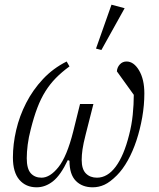

<svg xmlns="http://www.w3.org/2000/svg" viewBox="-20 -786 679 818"><path d="M378 -343 345 -213Q335 -174 331.5 -149.5Q328 -125 328 -105Q328 -65 346 -47Q364 -29 393 -29Q438 -29 473 -76Q508 -123 530 -211Q541 -253 545.5 -297Q550 -341 550 -382L478 -482Q479 -499 490.5 -511.5Q502 -524 519 -524Q550 -524 572.5 -486Q595 -448 595 -388Q595 -338 586 -286.5Q577 -235 561.5 -188Q546 -141 524.5 -102.5Q503 -64 478 -39Q449 -10 425 1Q401 12 375 12Q330 12 303 -15.5Q276 -43 276 -101L269 -104Q238 -39 205.5 -13.5Q173 12 136 12Q90 12 62.5 -20Q35 -52 35 -115Q35 -172 49 -232Q63 -292 91.5 -347.5Q120 -403 163 -449Q206 -495 264 -524L276 -503Q243 -479 218 -453.5Q193 -428 173.5 -397Q154 -366 139 -326.5Q124 -287 111 -235Q102 -201 98 -169.5Q94 -138 94 -112Q94 -67 111 -48Q128 -29 157 -29Q193 -29 229 -74Q265 -119 292 -226L321 -343ZM455 -766 511 -751 412 -573 389 -579Z"/></svg>

Font: IBM Plex Serif Light
Style: Italic
Weight: 300
Italic angle: -14°
Designer: Mike Abbink, Paul van der Laan, Pieter van Rosmalen
Foundry: Bold Monday
Version: Version 3.001